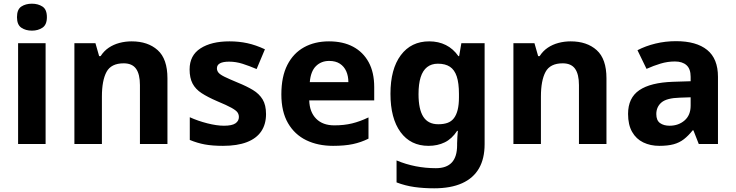

<svg xmlns="http://www.w3.org/2000/svg" viewBox="-20 -780 3984 1040"><path d="M227 -546V0H78V-546ZM153 -760Q186 -760 210 -744.5Q234 -729 234 -687Q234 -646 210 -630Q186 -614 153 -614Q119 -614 95.5 -630Q72 -646 72 -687Q72 -729 95.5 -744.5Q119 -760 153 -760Z M693 -556Q781 -556 834 -508.5Q887 -461 887 -356V0H738V-319Q738 -378 717 -407.5Q696 -437 650 -437Q582 -437 557 -390.5Q532 -344 532 -257V0H383V-546H497L517 -476H525Q543 -504 569 -521.5Q595 -539 627 -547.5Q659 -556 693 -556Z M1421 -162Q1421 -107 1395 -68.5Q1369 -30 1317 -10Q1265 10 1188 10Q1131 10 1090 2.5Q1049 -5 1008 -22V-145Q1052 -125 1103 -112Q1154 -99 1193 -99Q1237 -99 1255.5 -112Q1274 -125 1274 -146Q1274 -160 1266.5 -171Q1259 -182 1234 -196Q1209 -210 1156 -232Q1105 -254 1072 -275.5Q1039 -297 1023 -327.5Q1007 -358 1007 -404Q1007 -480 1066 -518Q1125 -556 1223 -556Q1274 -556 1320 -546Q1366 -536 1415 -513L1370 -406Q1330 -423 1294 -434.5Q1258 -446 1221 -446Q1188 -446 1171.5 -437Q1155 -428 1155 -410Q1155 -397 1163.5 -386.5Q1172 -376 1196.5 -364Q1221 -352 1269 -332Q1316 -313 1350 -292.5Q1384 -272 1402.5 -241.5Q1421 -211 1421 -162Z M1762 -556Q1838 -556 1892.5 -527Q1947 -498 1977 -443Q2007 -388 2007 -308V-236H1655Q1657 -173 1692.5 -137Q1728 -101 1791 -101Q1844 -101 1887 -111.5Q1930 -122 1976 -144V-29Q1936 -9 1891.5 0.5Q1847 10 1784 10Q1702 10 1639 -20.5Q1576 -51 1540 -113Q1504 -175 1504 -269Q1504 -365 1536.5 -428.5Q1569 -492 1627 -524Q1685 -556 1762 -556ZM1763 -450Q1720 -450 1691.5 -422Q1663 -394 1658 -335H1867Q1867 -368 1855.5 -394Q1844 -420 1821 -435Q1798 -450 1763 -450Z M2305 -556Q2355 -556 2395 -536Q2435 -516 2463 -476H2467L2479 -546H2605V1Q2605 79 2574.5 132Q2544 185 2483 212.5Q2422 240 2332 240Q2274 240 2224.5 233Q2175 226 2128 208V89Q2178 110 2231.5 120.5Q2285 131 2341 131Q2399 131 2427.5 100Q2456 69 2456 7V-4Q2456 -21 2457.5 -39Q2459 -57 2460 -71H2456Q2428 -28 2389 -9Q2350 10 2301 10Q2204 10 2149.5 -64.5Q2095 -139 2095 -272Q2095 -406 2151 -481Q2207 -556 2305 -556ZM2352 -435Q2317 -435 2293.5 -416.5Q2270 -398 2258.5 -361.5Q2247 -325 2247 -270Q2247 -188 2273 -147.5Q2299 -107 2354 -107Q2383 -107 2404 -114.5Q2425 -122 2438.5 -139.5Q2452 -157 2459 -185Q2466 -213 2466 -253V-271Q2466 -330 2454 -366Q2442 -402 2417 -418.5Q2392 -435 2352 -435Z M3071 -556Q3159 -556 3212 -508.5Q3265 -461 3265 -356V0H3116V-319Q3116 -378 3095 -407.5Q3074 -437 3028 -437Q2960 -437 2935 -390.5Q2910 -344 2910 -257V0H2761V-546H2875L2895 -476H2903Q2921 -504 2947 -521.5Q2973 -539 3005 -547.5Q3037 -556 3071 -556Z M3642 -557Q3752 -557 3810.5 -509.5Q3869 -462 3869 -364V0H3765L3736 -74H3732Q3709 -45 3684.5 -26Q3660 -7 3628.5 1.5Q3597 10 3551 10Q3503 10 3464.5 -8.5Q3426 -27 3404 -65.5Q3382 -104 3382 -163Q3382 -250 3443 -291.5Q3504 -333 3626 -337L3721 -340V-364Q3721 -407 3698.5 -427Q3676 -447 3636 -447Q3596 -447 3558 -435.5Q3520 -424 3482 -407L3433 -508Q3477 -531 3530.5 -544Q3584 -557 3642 -557ZM3663 -251Q3591 -249 3563 -225Q3535 -201 3535 -162Q3535 -128 3555 -113.5Q3575 -99 3607 -99Q3655 -99 3688 -127.5Q3721 -156 3721 -208V-253Z"/></svg>

Font: Noto Sans Thai
Style: Bold
Weight: 700
Designer: Monotype Design Team
Foundry: Monotype Imaging Inc.
Version: Version 2.001